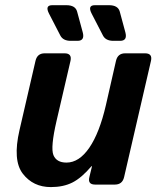

<svg xmlns="http://www.w3.org/2000/svg" viewBox="-20 -721 623 750"><path d="M171.9 -667Q154.3 -700.7 184.1 -700.7H239.3Q274.4 -700.7 281.2 -675.8L303.2 -594.7Q312 -561.5 282.7 -561.5H256.3Q226.6 -561.5 215.8 -582ZM338.4 -667Q320.8 -700.7 350.6 -700.7H405.8Q440.9 -700.7 447.8 -675.8L469.7 -594.7Q478.5 -561.5 449.2 -561.5H422.9Q393.1 -561.5 382.3 -582ZM56.2 -212.9 118.7 -483.4Q125.5 -512.7 154.3 -512.7H232.4Q261.7 -512.7 255.4 -483.4L200.7 -248Q176.8 -144.5 188.7 -115.2Q200.7 -85.9 239.7 -85.9Q289.1 -85.9 328.9 -144Q368.7 -202.1 393.6 -310.1L433.1 -483.4Q439.9 -512.7 468.8 -512.7H546.9Q576.2 -512.7 569.8 -483.4L464.8 -29.3Q458 0 428.7 0H351.6Q321.8 0 329.1 -29.3L339.4 -71.8H337.4Q298.3 -25.9 262.9 -8.1Q227.5 9.8 178.7 9.8Q109.4 9.8 69.1 -42.5Q28.8 -94.7 56.2 -212.9Z"/></svg>

Font: Istok
Style: Bold Italic
Weight: 700
Italic angle: -13°
Designer: Andrey V. Panov
Foundry: Andrey V. Panov
Version: Version 1.0.3